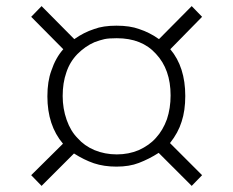

<svg xmlns="http://www.w3.org/2000/svg" viewBox="-20 -602 762 628"><path d="M186 -132Q135 -192 135 -287Q135 -336 148 -371Q162 -413 187 -441L82 -547L116 -582L223 -474Q254 -496 288 -507Q317 -518 361 -518Q405 -518 435 -507Q469 -496 500 -474L607 -582L641 -547L537 -441Q586 -383 586 -288Q586 -240 574 -204Q563 -168 536 -134L641 -29L607 6L499 -102Q468 -82 434 -69Q403 -57 361 -57Q320 -57 287 -68Q255 -79 222 -100L116 6L82 -29ZM434 -111Q469 -127 490 -151Q513 -176 526 -212Q538 -248 538 -290Q538 -375 490 -426Q444 -477 362 -477Q335 -477 321.5 -474Q308 -471 289 -464Q259 -451 233 -425Q208 -399 197 -365Q185 -331 185 -288Q185 -247 198 -210Q211 -173 234 -150Q256 -125 289 -111Q323 -97 362 -97Q401 -97 434 -111Z"/></svg>

Font: Bellota Light
Style: Regular
Weight: 300
Designer: Kemie Guaida
Foundry: Kemie Guaida
Version: Version 4.001